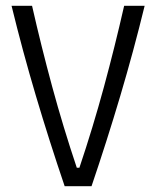

<svg xmlns="http://www.w3.org/2000/svg" viewBox="-20 -645 541 665"><path d="M204 0Q151 -156 104.5 -312.5Q58 -469 20 -625H91Q123 -484 161 -344Q199 -204 246 -64H255Q302 -204 340 -344Q378 -484 410 -625H481Q443 -469 396.5 -312.5Q350 -156 297 0Z"/></svg>

Font: Changa ExtraLight Light
Style: Regular
Weight: 300
Version: Version 3.002; ttfautohint (v1.8.2)